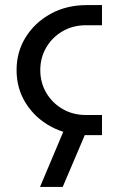

<svg xmlns="http://www.w3.org/2000/svg" viewBox="-20 -530 456 753"><path d="M320 0Q241 0 179 -34Q117 -68 81 -125.5Q45 -183 45 -255Q45 -327 81 -384.5Q117 -442 179 -476Q241 -510 320 -510H380V-431H317Q266 -431 225.5 -407.5Q185 -384 161.5 -344Q138 -304 138 -255Q138 -206 161.5 -166Q185 -126 225.5 -102.5Q266 -79 317 -79H380V0ZM137 203 231 -20H321L226 203Z"/></svg>

Font: MuseoModerno Thin
Style: Regular
Weight: 400
Version: Version 1.003